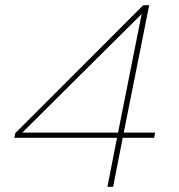

<svg xmlns="http://www.w3.org/2000/svg" viewBox="-20 -720 689 740"><path d="M431 -189H35L39 -207L532 -700H555L457 -209H578L574 -189H453L416 0H394ZM435 -209 526 -666 66 -209Z"/></svg>

Font: Albert Sans Thin
Style: Italic
Weight: 250
Italic angle: -11.25°
Designer: Andreas Rasmussen
Foundry: a.Foundry
Version: Version 1.025